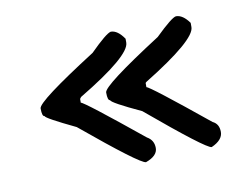

<svg xmlns="http://www.w3.org/2000/svg" viewBox="-47 -427 569 445"><g transform="rotate(-10 237.0 -204.5)"><path d="M236 -356Q252 -356 267 -334V-325Q267 -294 142 -219L139 -215V-206Q146 -206 276 -100Q292 -91 292 -72.5Q292 -54 264 -44Q250 -44 120 -152Q51 -185 51 -190Q45 -190 45 -209Q45 -225 186 -315Q225 -354 236 -356ZM391 -365Q407 -365 422 -344V-334Q422 -304 297 -227L295 -225V-215Q302 -215 432 -109Q447 -102 447 -83Q447 -64 420 -52Q407 -52 276 -162Q207 -194 207 -200Q201 -200 201 -219Q201 -235 341 -325Q381 -364 391 -365Z"/></g></svg>

Font: Just Me Again Down Here
Style: Regular
Weight: 400
Designer: Kimberly Geswein
Foundry: Kimberly Geswein
Version: Version 1.002 2007